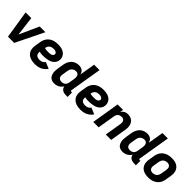

<svg xmlns="http://www.w3.org/2000/svg" viewBox="299 -2080 3433 3433"><g transform="rotate(45 2016.0 -363.5)"><path d="M153 0H310L569 -530H425L266 -177Q262 -168 258 -159Q257 -168 256 -177L213 -530H69Z M842 8Q885 8 928.5 -3Q972 -14 1010.5 -42Q1049 -70 1074 -108L953 -159Q941 -141 922.5 -128Q904 -115 883.5 -110Q863 -105 842 -105Q813 -105 786.5 -116Q760 -127 749.5 -154Q739 -181 744 -211Q765 -205 787.5 -203Q810 -201 833 -201H834Q865 -201 897.5 -204.5Q930 -208 962 -215.5Q994 -223 1024.5 -240.5Q1055 -258 1075.5 -286.5Q1096 -315 1101 -347Q1107 -382 1098 -415Q1089 -448 1068 -472.5Q1047 -497 1017 -512Q987 -527 953 -532.5Q919 -538 885 -538Q851 -538 816.5 -532.5Q782 -527 749 -511Q716 -495 690 -468.5Q664 -442 649.5 -409.5Q635 -377 629 -343L611 -233Q604 -192 608.5 -151.5Q613 -111 634 -79Q655 -47 688.5 -27Q722 -7 761.5 0.5Q801 8 842 8ZM858 -314Q833 -314 809 -315.5Q785 -317 763 -326Q767 -346 776.5 -366Q786 -386 804 -400.5Q822 -415 843 -420Q864 -425 884 -425Q900 -425 914.5 -422.5Q929 -420 942 -413.5Q955 -407 963 -394.5Q971 -382 968 -366Q966 -350 952.5 -337.5Q939 -325 922.5 -320.5Q906 -316 890 -315Q874 -314 858 -314Z M1324 8Q1356 8 1388.5 -1.5Q1421 -11 1448 -33Q1475 -55 1493 -84Q1497 -53 1517.5 -30.5Q1538 -8 1568 0Q1598 8 1630 8H1668V-105H1648Q1643 -105 1638.5 -107.5Q1634 -110 1632.5 -115Q1631 -120 1632 -125L1733 -735H1596L1547 -439Q1539 -468 1522 -492Q1505 -516 1476.5 -527Q1448 -538 1416 -538Q1386 -538 1355.5 -530Q1325 -522 1298 -503.5Q1271 -485 1251.5 -458.5Q1232 -432 1221 -402.5Q1210 -373 1205 -343L1187 -233Q1181 -199 1180 -165.5Q1179 -132 1186.5 -100Q1194 -68 1212 -42Q1230 -16 1260.5 -4Q1291 8 1324 8ZM1399 -105Q1378 -105 1359.5 -112.5Q1341 -120 1330.5 -136.5Q1320 -153 1318.5 -173.5Q1317 -194 1321 -214L1339 -324Q1343 -351 1358.5 -376Q1374 -401 1401 -413Q1428 -425 1455 -425Q1476 -425 1494 -414.5Q1512 -404 1519.5 -384.5Q1527 -365 1527.5 -343.5Q1528 -322 1524 -301L1506 -191Q1502 -167 1487 -145Q1472 -123 1447.5 -114Q1423 -105 1399 -105Z M1994 8Q2037 8 2080.5 -3Q2124 -14 2162.5 -42Q2201 -70 2226 -108L2105 -159Q2093 -141 2074.5 -128Q2056 -115 2035.5 -110Q2015 -105 1994 -105Q1965 -105 1938.5 -116Q1912 -127 1901.5 -154Q1891 -181 1896 -211Q1917 -205 1939.5 -203Q1962 -201 1985 -201H1986Q2017 -201 2049.5 -204.5Q2082 -208 2114 -215.5Q2146 -223 2176.5 -240.5Q2207 -258 2227.5 -286.5Q2248 -315 2253 -347Q2259 -382 2250 -415Q2241 -448 2220 -472.5Q2199 -497 2169 -512Q2139 -527 2105 -532.5Q2071 -538 2037 -538Q2003 -538 1968.5 -532.5Q1934 -527 1901 -511Q1868 -495 1842 -468.5Q1816 -442 1801.5 -409.5Q1787 -377 1781 -343L1763 -233Q1756 -192 1760.5 -151.5Q1765 -111 1786 -79Q1807 -47 1840.5 -27Q1874 -7 1913.5 0.5Q1953 8 1994 8ZM2010 -314Q1985 -314 1961 -315.5Q1937 -317 1915 -326Q1919 -346 1928.5 -366Q1938 -386 1956 -400.5Q1974 -415 1995 -420Q2016 -425 2036 -425Q2052 -425 2066.5 -422.5Q2081 -420 2094 -413.5Q2107 -407 2115 -394.5Q2123 -382 2120 -366Q2118 -350 2104.5 -337.5Q2091 -325 2074.5 -320.5Q2058 -316 2042 -315Q2026 -314 2010 -314Z M2309 0H2445L2501 -339Q2505 -363 2520 -385Q2535 -407 2559 -416Q2583 -425 2608 -425Q2628 -425 2645 -417Q2662 -409 2671 -392Q2680 -375 2681 -355.5Q2682 -336 2679 -316L2626 0H2763L2812 -298Q2818 -333 2818 -368Q2818 -403 2807.5 -435Q2797 -467 2774.5 -491Q2752 -515 2720 -526.5Q2688 -538 2653 -538Q2628 -538 2603 -531Q2578 -524 2557.5 -506.5Q2537 -489 2523 -467L2533 -530H2396Z M3052 8Q3084 8 3116.5 -1.5Q3149 -11 3176 -33Q3203 -55 3221 -84Q3225 -53 3245.5 -30.5Q3266 -8 3296 0Q3326 8 3358 8H3396V-105H3376Q3371 -105 3366.5 -107.5Q3362 -110 3360.5 -115Q3359 -120 3360 -125L3461 -735H3324L3275 -439Q3267 -468 3250 -492Q3233 -516 3204.5 -527Q3176 -538 3144 -538Q3114 -538 3083.5 -530Q3053 -522 3026 -503.5Q2999 -485 2979.5 -458.5Q2960 -432 2949 -402.5Q2938 -373 2933 -343L2915 -233Q2909 -199 2908 -165.5Q2907 -132 2914.5 -100Q2922 -68 2940 -42Q2958 -16 2988.5 -4Q3019 8 3052 8ZM3127 -105Q3106 -105 3087.5 -112.5Q3069 -120 3058.5 -136.5Q3048 -153 3046.5 -173.5Q3045 -194 3049 -214L3067 -324Q3071 -351 3086.5 -376Q3102 -401 3129 -413Q3156 -425 3183 -425Q3204 -425 3222 -414.5Q3240 -404 3247.5 -384.5Q3255 -365 3255.5 -343.5Q3256 -322 3252 -301L3234 -191Q3230 -167 3215 -145Q3200 -123 3175.5 -114Q3151 -105 3127 -105Z M3701 8Q3734 8 3768.5 2Q3803 -4 3835.5 -20Q3868 -36 3894 -62.5Q3920 -89 3934 -121.5Q3948 -154 3954 -188L3972 -298Q3979 -337 3976 -375.5Q3973 -414 3955 -446.5Q3937 -479 3907 -500.5Q3877 -522 3839 -530Q3801 -538 3762 -538Q3729 -538 3694.5 -532Q3660 -526 3627.5 -510Q3595 -494 3569.5 -468Q3544 -442 3529.5 -409Q3515 -376 3509 -343L3491 -233Q3484 -193 3487 -154.5Q3490 -116 3508 -83.5Q3526 -51 3556 -30Q3586 -9 3624 -0.5Q3662 8 3701 8ZM3703 -105Q3682 -105 3663.5 -112.5Q3645 -120 3634.5 -136.5Q3624 -153 3622.5 -173.5Q3621 -194 3625 -214L3643 -324Q3647 -351 3663 -376.5Q3679 -402 3706 -413.5Q3733 -425 3760 -425Q3781 -425 3799.5 -417.5Q3818 -410 3828.5 -393.5Q3839 -377 3840.5 -357Q3842 -337 3839 -316L3820 -206Q3816 -179 3800 -153.5Q3784 -128 3757 -116.5Q3730 -105 3703 -105Z"/></g></svg>

Font: Iosevka Sparkle Extrabold
Style: Italic
Weight: 800
Italic angle: -9°
Designer: Belleve Invis
Foundry: Belleve Invis
Version: Version 4.5.0; ttfautohint (v1.8.3)